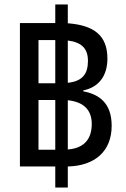

<svg xmlns="http://www.w3.org/2000/svg" viewBox="-20 -780 562 858"><path d="M69 -36H227V58H283V-36C404 -39 479 -104 479 -218C479 -318 425 -358 352 -372V-376C422 -390 460 -442 460 -518C460 -621 401 -667 283 -676V-760H227V-677H69ZM152 -408V-601H227V-408ZM373 -508C373 -451 350 -417 283 -410V-599C345 -591 373 -563 373 -508ZM152 -111V-333H227V-111ZM390 -226C390 -164 361 -118 283 -112V-332C361 -324 390 -282 390 -226Z"/></svg>

Font: Noto Sans Thai Looped SemiCondensed
Style: Regular
Weight: 400
Width: 4
Designer: Sasikarn Vongin, Ben Mitchell
Foundry: The Fontpad Ltd
Version: Version 1.001